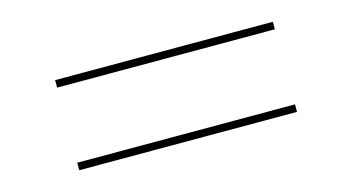

<svg xmlns="http://www.w3.org/2000/svg" viewBox="-42 -537 905 494"><g transform="rotate(-15 411.0 -290.0)"><path d="M121 -390V-410H701V-390ZM121 -170V-190H701V-170Z"/></g></svg>

Font: M PLUS 2 Thin
Style: Regular
Weight: 100
Designer: Coji Morishita
Foundry: UNDERFOREST DESIGN
Version: Version 1.001